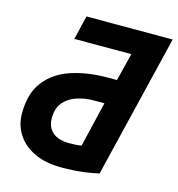

<svg xmlns="http://www.w3.org/2000/svg" viewBox="-105 -784 817 882"><g transform="rotate(15 304.0 -343.0)"><path d="M267 7Q190 7 136.5 -18.5Q83 -44 55 -88Q27 -132 27 -186Q27 -283 72 -340Q117 -397 193.5 -422Q270 -447 365 -447H409L442 -579H171L198 -693H608L443 -12Q408 -4 377.5 0Q347 4 320 5.5Q293 7 267 7ZM272 -110Q287 -110 303.5 -111Q320 -112 330 -114L381 -329H330Q290 -329 252 -317Q214 -305 189.5 -277Q165 -249 165 -200Q165 -158 192.5 -134Q220 -110 272 -110Z"/></g></svg>

Font: Ubuntu Sans Mono
Style: Bold Italic
Weight: 700
Italic angle: -13.5°
Monospace: yes
Designer: Dalton Maag Ltd
Foundry: Dalton Maag Ltd
Version: Version 1.006